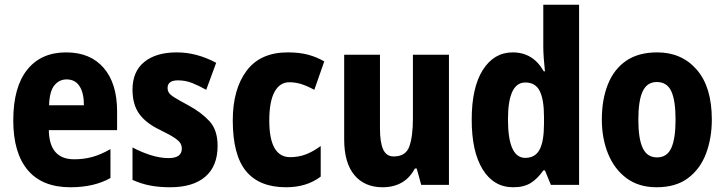

<svg xmlns="http://www.w3.org/2000/svg" viewBox="-20 -780 3060 810"><path d="M259 -559Q361 -559 417.5 -493.5Q474 -428 474 -310V-231H186Q188 -108 293 -108Q334 -108 370 -118Q406 -128 446 -151V-29Q377 10 277 10Q158 10 97 -62.5Q36 -135 36 -272Q36 -412 94.5 -485.5Q153 -559 259 -559ZM261 -445Q230 -445 209.5 -420Q189 -395 187 -336H334Q334 -388 315.5 -416.5Q297 -445 261 -445Z M898 -165Q898 -79 846 -34.5Q794 10 698 10Q653 10 615 3Q577 -4 539 -21V-158Q574 -139 614.5 -126Q655 -113 691 -113Q747 -113 747 -153Q747 -165 741.5 -175Q736 -185 717 -198Q698 -211 655 -232Q596 -260 567.5 -299.5Q539 -339 539 -402Q539 -478 588.5 -518.5Q638 -559 726 -559Q810 -559 892 -515L850 -401Q820 -418 791.5 -429.5Q763 -441 731 -441Q687 -441 687 -409Q687 -398 692.5 -389Q698 -380 716.5 -368.5Q735 -357 774 -336Q828 -307 863 -269.5Q898 -232 898 -165Z M1187 10Q1074 10 1018 -58Q962 -126 962 -272Q962 -403 1020 -481Q1078 -559 1194 -559Q1244 -559 1280.5 -549Q1317 -539 1348 -521L1306 -401Q1277 -417 1252 -425Q1227 -433 1201 -433Q1160 -433 1138 -392Q1116 -351 1116 -272Q1116 -117 1204 -117Q1240 -117 1271 -129Q1302 -141 1333 -164V-35Q1274 10 1187 10Z M1874 -549V0H1757L1738 -69H1730Q1709 -29 1674.5 -9.5Q1640 10 1594 10Q1518 10 1475 -41.5Q1432 -93 1432 -192V-549H1583V-237Q1583 -179 1596.5 -149.5Q1610 -120 1641 -120Q1692 -120 1707 -162.5Q1722 -205 1722 -281V-549Z M2145 10Q2063 10 2016.5 -65Q1970 -140 1970 -275Q1970 -411 2017 -485Q2064 -559 2143 -559Q2229 -559 2274 -479H2279Q2276 -508 2274 -534.5Q2272 -561 2272 -584V-760H2423V0H2304L2279 -61H2272Q2248 -26 2219 -8Q2190 10 2145 10ZM2196 -114Q2238 -114 2256.5 -149Q2275 -184 2275 -259V-286Q2275 -360 2257 -396Q2239 -432 2196 -432Q2123 -432 2123 -276Q2123 -114 2196 -114Z M2983 -276Q2983 -197 2958.5 -132Q2934 -67 2882.5 -28.5Q2831 10 2750 10Q2675 10 2623.5 -28Q2572 -66 2545.5 -131Q2519 -196 2519 -276Q2519 -360 2544.5 -424Q2570 -488 2621.5 -523.5Q2673 -559 2753 -559Q2856 -559 2919.5 -486Q2983 -413 2983 -276ZM2673 -275Q2673 -195 2691.5 -155.5Q2710 -116 2752 -116Q2794 -116 2812 -155.5Q2830 -195 2830 -276Q2830 -356 2812 -395Q2794 -434 2751 -434Q2710 -434 2691.5 -395Q2673 -356 2673 -275Z"/></svg>

Font: Noto Sans Sinhala Condensed ExtraBold
Style: Regular
Weight: 800
Width: 3
Designer: Jelle Bosma - Monotype Design Team
Foundry: Monotype Imaging Inc.
Version: Version 2.006; ttfautohint (v1.8.4.7-5d5b)